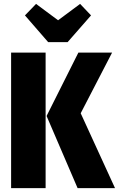

<svg xmlns="http://www.w3.org/2000/svg" viewBox="-20 -965 610 985"><path d="M214 0H37V-695H214ZM394 -384 570 0H378L219 -370L382 -695H555ZM447 -886 327 -749H227L108 -886L165 -945L278 -861L391 -945Z"/></svg>

Font: Fira Sans Compressed ExtraBold
Style: Regular
Weight: 800
Width: 1
Designer: bBox Type GmbH & Carrois Corporate GbR & Edenspiekermann AG
Foundry: bBox Type GmbH & Carrois Corporate GbR & Edenspiekermann AG
Version: Version 4.301